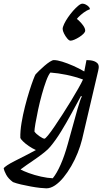

<svg xmlns="http://www.w3.org/2000/svg" viewBox="-80 -828 584 1048"><path d="M173 200Q162 200 139 197.5Q116 195 88.5 190Q61 185 35 179Q9 173 -9 166Q-35 147 -46.5 125Q-58 103 -60 91Q-57 85 -40.5 74Q-24 63 2 50Q28 37 58 21.5Q88 6 116 -9Q96 -18 77 -31Q58 -44 45.5 -56.5Q33 -69 31 -75Q30 -112 37.5 -157Q45 -202 56.5 -247Q68 -292 80 -330Q92 -368 101.5 -393Q111 -418 114 -422Q121 -430 134 -442.5Q147 -455 162.5 -468.5Q178 -482 192 -491Q206 -500 214 -500Q232 -500 259.5 -491.5Q287 -483 319 -469Q351 -455 380 -438L392 -500Q400 -500 411.5 -499Q423 -498 434 -494Q445 -490 452 -482.5Q459 -475 459 -462Q459 -461 458.5 -455.5Q458 -450 456 -442L368 -67Q359 -31 344 6.5Q329 44 309 78.5Q289 113 266.5 140.5Q244 168 220 184Q196 200 173 200ZM208 145Q230 118 251 70.5Q272 23 290 -42L343 -233Q350 -257 356.5 -276.5Q363 -296 367 -301L362 -304Q337 -258 309.5 -207.5Q282 -157 253.5 -110.5Q225 -64 195 -28Q184 -14 161.5 4Q139 22 113 40Q87 58 65 73Q43 88 32 97Q46 105 77 116.5Q108 128 144 136Q180 144 208 145ZM163 -71Q167 -71 182 -89Q197 -107 217.5 -137.5Q238 -168 261.5 -204Q285 -240 307 -276.5Q329 -313 347 -344.5Q365 -376 373 -394Q329 -410 283 -419.5Q237 -429 195 -432Q184 -419 172 -386.5Q160 -354 148.5 -312.5Q137 -271 128 -229Q119 -187 113.5 -154.5Q108 -122 108 -110Q117 -97 136 -84Q155 -71 163 -71ZM305 -606Q297 -606 287 -618Q277 -630 269.5 -645Q262 -660 262 -670Q262 -680 270 -697Q278 -714 291 -733Q304 -752 319 -769Q334 -786 347.5 -797Q361 -808 370 -808Q379 -808 388.5 -803Q398 -798 404.5 -791Q411 -784 411 -778Q394 -772 377 -759.5Q360 -747 347 -733.5Q334 -720 329 -709L323 -736Q335 -730 349.5 -716.5Q364 -703 374.5 -688Q385 -673 385 -661Q385 -653 375.5 -643.5Q366 -634 352.5 -625.5Q339 -617 326 -611.5Q313 -606 305 -606Z"/></svg>

Font: Texturina Medium 12pt Light
Style: Italic
Weight: 300
Italic angle: -11°
Version: Version 1.002